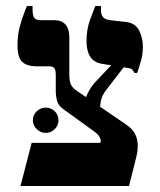

<svg xmlns="http://www.w3.org/2000/svg" viewBox="-20 -617 532 637"><path d="M48 0 85 -143H313Q316 -150 311.5 -160Q307 -170 295 -179L190 -255Q173 -267 169 -283Q165 -299 165 -318V-369Q165 -384 160.5 -390.5Q156 -397 143 -397H103Q68 -397 53 -412.5Q38 -428 38 -467Q38 -499 45 -526Q52 -553 59.5 -572Q67 -591 69 -597H88V-586Q88 -565 94 -557.5Q100 -550 115 -550H161Q184 -550 197 -536Q210 -522 210 -492V-371Q210 -348 215 -337Q220 -326 233 -317L401 -202Q427 -184 434 -157Q441 -130 432 -95L408 0ZM313 -256 262 -286Q265 -296 275 -315Q285 -334 303 -352L355 -407L396 -401L332 -318Q318 -300 314.5 -281.5Q311 -263 313 -256ZM426 -375Q424 -380 419.5 -385Q415 -390 407 -391L320 -405Q299 -408 287.5 -419Q276 -430 271.5 -446.5Q267 -463 267 -480Q267 -520 279 -552Q291 -584 296 -597H315V-583Q315 -568 322 -560Q329 -552 346 -550L399 -544Q430 -540 442 -515Q454 -490 454 -462Q454 -436 447.5 -414Q441 -392 435 -375ZM132 -176Q115 -176 102 -188.5Q89 -201 89 -218Q89 -236 102 -248Q115 -260 132 -260Q149 -260 161.5 -248Q174 -236 174 -218Q174 -201 161.5 -188.5Q149 -176 132 -176Z"/></svg>

Font: Frank Ruhl Libre SemiBold
Style: Regular
Weight: 600
Designer: Yanek Iontef
Foundry: Fontef
Version: Version 6.003;gftools[0.9.30]